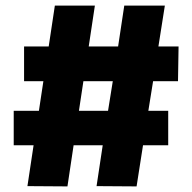

<svg xmlns="http://www.w3.org/2000/svg" viewBox="-20 -693 685 686"><path d="M468 -27 491 -174H581V-297H510L527 -403H616L618 -527H546L569 -673H424L402 -527H297L319 -673H176L154 -527H66V-403H135L119 -297H29V-174H100L78 -28L221 -27L243 -174H347L325 -28ZM262 -297 278 -403H383L366 -297Z"/></svg>

Font: Vanilla Cream Black
Style: Regular
Weight: 900
Designer: Jeremy Tribby, Jinavaṁso
Foundry: Tribby Type
Version: Version 1.422;Glyphs 3.1.2 (3151)